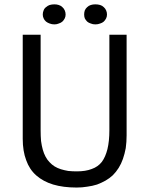

<svg xmlns="http://www.w3.org/2000/svg" viewBox="-20 -840 677 870"><path d="M475.6 -250Q475.6 -200.2 466.8 -164.1Q458 -128.9 441.4 -106.4Q423.8 -84 395.5 -74.2Q368.2 -63.5 328.1 -63.5Q307.6 -63.5 289.1 -65.4Q271.5 -68.4 255.9 -73.2Q240.2 -78.1 227.5 -85.9Q214.8 -93.8 205.1 -104.5Q194.3 -115.2 186.5 -129.9Q178.7 -144.5 173.8 -162.1Q168.9 -179.7 166 -201.2Q164.1 -223.6 164.1 -249Q164.1 -393.6 164.1 -682.6Q143.6 -682.6 83 -682.6Q83 -564.5 83 -210.9Q83 -155.3 98.6 -114.3Q113.3 -72.3 144.5 -44.9Q175.8 -17.6 220.7 -3.9Q266.6 9.8 327.1 9.8Q352.5 9.8 375 5.9Q398.4 2.9 419.9 -3.9Q440.4 -11.7 458 -21.5Q476.6 -32.2 491.2 -45.9Q505.9 -60.5 517.6 -79.1Q529.3 -97.7 537.1 -120.1Q544.9 -142.6 549.8 -168.9Q553.7 -196.3 553.7 -226.6Q553.7 -378.9 553.7 -682.6Q534.2 -682.6 475.6 -682.6Q475.6 -658.2 475.6 -611.3Q475.6 -564.5 475.6 -496.1Q475.6 -412.1 475.6 -349.6Q475.6 -288.1 475.6 -250ZM188.5 -742.2Q196.3 -736.3 205.1 -733.4Q214.8 -729.5 226.6 -729.5Q237.3 -729.5 246.1 -733.4Q255.9 -736.3 262.7 -742.2Q269.5 -749 273.4 -756.8Q277.3 -764.6 277.3 -774.4Q277.3 -784.2 273.4 -793Q269.5 -801.8 262.7 -807.6Q255.9 -814.5 246.1 -817.4Q237.3 -820.3 226.6 -820.3Q214.8 -820.3 205.1 -817.4Q196.3 -814.5 188.5 -807.6Q180.7 -801.8 177.7 -793Q173.8 -784.2 173.8 -774.4Q173.8 -764.6 177.7 -756.8Q180.7 -749 188.5 -742.2ZM375 -742.2Q381.8 -736.3 391.6 -733.4Q400.4 -729.5 412.1 -729.5Q423.8 -729.5 433.6 -733.4Q443.4 -736.3 450.2 -742.2Q457 -749 460.9 -756.8Q464.8 -764.6 464.8 -774.4Q464.8 -784.2 460.9 -793Q457 -801.8 450.2 -807.6Q443.4 -814.5 433.6 -817.4Q423.8 -820.3 412.1 -820.3Q400.4 -820.3 391.6 -817.4Q381.8 -814.5 375 -807.6Q368.2 -801.8 364.3 -793Q361.3 -784.2 361.3 -774.4Q361.3 -764.6 364.3 -756.8Q368.2 -749 375 -742.2Z"/></svg>

Font: Aptus Gothic JP
Style: Medium
Weight: 400
Designer: Fuminori Ogawa / Motoya
Version: Version 1